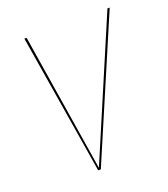

<svg xmlns="http://www.w3.org/2000/svg" viewBox="-103 -593 584 667"><g transform="rotate(-20 189.0 -259.0)"><path d="M377.9 -517.6 156.7 0H147L62.5 -517.6H70.8L152.3 -7.3L369.6 -517.6Z"/></g></svg>

Font: Fira Sans Compressed Eight
Style: Italic
Weight: 100
Width: 3
Italic angle: -8°
Designer: Carrois Corporate & Edenspiekermann AG
Foundry: Carrois Corporate GbR & Edenspiekermann AG
Version: Version 4.203;PS 004.203;hotconv 1.0.88;makeotf.lib2.5.64775